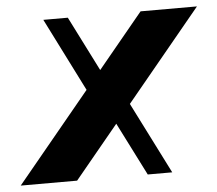

<svg xmlns="http://www.w3.org/2000/svg" viewBox="-102 -603 738 652"><g transform="rotate(-5 267.5 -277.0)"><path d="M-57 0 400 -554H592.2L135.2 0ZM222 -248.8 68.5 -554H152L274.2 -311.7ZM376 0 246.2 -256.8 298.2 -319.7 459.5 0Z"/></g></svg>

Font: Savate ExtraLight
Style: Italic
Weight: 200
Italic angle: -11°
Designer: Max Esnée
Foundry: Plomb Type
Version: Version 2.000